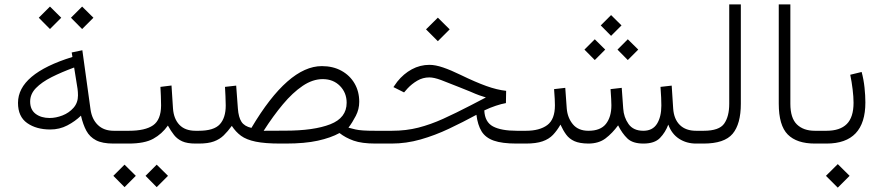

<svg xmlns="http://www.w3.org/2000/svg" viewBox="-20 -658 4049 880"><path d="M305.2 -576.7 356.4 -627.9 408.2 -576.7 356.4 -524.9ZM157.7 -576.7 209 -627.9 260.7 -576.7 209 -524.9ZM62.5 -186.5Q62.5 -319.8 312 -397L308.6 -417.5L357.4 -427.7L395 -155.8Q401.4 -111.3 428.7 -85Q456.1 -58.6 501.5 -58.6H516.6V0H499.5Q449.2 0 420.2 -15.1Q391.1 -30.3 375.7 -58.8Q360.4 -87.4 351.1 -127.9Q324.7 -102.1 288.8 -83.3Q252.9 -64.5 210.4 -64.5Q146.5 -64.5 104.5 -94Q62.5 -123.5 62.5 -186.5ZM319.8 -348.6Q262.7 -327.6 217 -304.7Q171.4 -281.7 144.8 -254.4Q118.2 -227.1 118.2 -192.4Q118.2 -155.3 143.3 -136.2Q168.5 -117.2 207.5 -117.2Q236.3 -117.2 266.4 -128.9Q296.4 -140.6 316.9 -163.8Q337.4 -187 337.4 -220.7Q337.4 -236.8 335.4 -251Z M891.1 0H876.5Q837.9 0 815.2 -10.3Q792.5 -20.5 777.8 -39.1Q763.2 -57.6 749.5 -82.5Q722.2 -43.9 682.4 -22Q642.6 0 569.8 0H497.1V-58.6H570.8Q645.5 -58.6 681.6 -83.7Q717.8 -108.9 718.3 -174.3Q718.3 -195.3 717.3 -217.5Q716.3 -239.7 715.3 -259.8L766.1 -266.1L772.9 -160.6Q776.4 -112.8 802.5 -85.7Q828.6 -58.6 876.5 -58.6H891.1ZM647 147.9 698.2 96.7 750 147.9 698.2 199.7ZM499.5 147.9 550.8 96.7 602.5 147.9 550.8 199.7Z M1132.3 -71.8Q1300.3 -355 1455.1 -355Q1506.3 -355 1544.9 -333.7Q1583.5 -312.5 1605 -275.6Q1626.5 -238.8 1626.5 -191.4Q1626.5 -157.2 1610.8 -127Q1595.2 -96.7 1577.1 -72.8Q1595.2 -67.9 1609.4 -64.7Q1623.5 -61.5 1644 -60.1Q1664.6 -58.6 1701.2 -58.6H1715.8V0H1701.2Q1638.2 0 1600.6 -13.4Q1563 -26.9 1536.1 -48.3Q1496.6 -26.4 1436.8 -13.2Q1377 0 1289.6 0H1264.6Q1194.3 0 1151.9 -8.8Q1109.4 -17.6 1084.7 -35.6Q1060.1 -53.7 1042.5 -81.1Q1023.9 -55.7 1005.4 -37.6Q986.8 -19.5 960.4 -9.8Q934.1 0 891.1 0H871.6V-58.6H890.6Q960.4 -58.6 987.5 -88.4Q1014.6 -118.2 1014.6 -174.3Q1014.6 -194.3 1013.4 -217.3Q1012.2 -240.2 1011.2 -259.8L1062.5 -265.6L1070.3 -160.6Q1073.2 -120.6 1086.7 -99.9Q1100.1 -79.1 1132.3 -71.8ZM1287.6 -59.1Q1418.5 -59.1 1493.7 -88.4Q1568.8 -117.7 1568.8 -187Q1568.8 -232.9 1538.1 -264.2Q1507.3 -295.4 1459 -295.4Q1413.1 -295.4 1367.2 -264.4Q1321.3 -233.4 1276.6 -179.9Q1231.9 -126.5 1188.5 -58.6Z M1932.6 -523.4 1986.8 -577.1 2041 -523.4 1986.8 -469.2ZM2298.8 -185.5Q2278.8 -182.1 2252.4 -173.3Q2226.1 -164.6 2199.7 -151.9Q2202.1 -98.6 2239.5 -78.6Q2276.9 -58.6 2349.1 -58.6H2375.5V0H2347.2Q2281.2 0 2243.2 -13.4Q2205.1 -26.9 2187.3 -55.9Q2169.4 -85 2163.6 -131.8Q2101.6 -98.1 2037.6 -67.9Q1973.6 -37.6 1907.7 -18.8Q1841.8 0 1774.4 0H1696.3V-58.6H1775.9Q1841.3 -58.6 1897.5 -73Q1953.6 -87.4 2011.2 -113.5Q2068.8 -139.6 2137.7 -175.3L2207 -211.4Q2186.5 -217.8 2176.8 -221.2Q2167 -224.6 2158.4 -228.3Q2149.9 -231.9 2133.8 -238.8Q2117.7 -245.6 2084 -258.8Q2034.7 -278.8 2002 -291Q1969.2 -303.2 1947.8 -303.2Q1918 -303.2 1892.6 -288.3Q1867.2 -273.4 1847.7 -252.4L1832 -234.4L1783.2 -258.8L1800.8 -283.7Q1829.6 -319.8 1867.4 -340.3Q1905.3 -360.8 1948.2 -360.8Q1975.6 -360.8 2011.2 -348.6Q2046.9 -336.4 2089.8 -315.4Q2160.2 -281.2 2209.2 -263.7Q2258.3 -246.1 2299.8 -241.7Z M2733.4 -541.5 2780.8 -588.9 2828.6 -541.5 2780.8 -493.7ZM2810.1 -430.7 2857.4 -478 2905.3 -430.7 2857.4 -382.8ZM2658.7 -430.7 2706.1 -478 2753.9 -430.7 2706.1 -382.8ZM2928.7 -58.6Q2971.2 -58.6 2991.2 -90.6Q3011.2 -122.6 3011.2 -174.3Q3011.2 -189.5 3010.3 -210.9Q3009.3 -232.4 3007.3 -259.8L3058.6 -265.6L3065.4 -160.6Q3068.8 -111.8 3095.9 -85.2Q3123 -58.6 3170.4 -58.6H3185.1V0H3170.4Q3126.5 0 3092.5 -22Q3058.6 -43.9 3043 -86.9Q3029.8 -51.3 3004.9 -25.6Q2980 0 2929.2 0Q2879.9 0 2855.7 -23.2Q2831.5 -46.4 2813 -83.5Q2786.6 -47.4 2755.4 -23.7Q2724.1 0 2676.3 0Q2636.2 -0.5 2612.8 -11Q2589.4 -21.5 2575.2 -40.8Q2561 -60.1 2548.8 -86.9Q2533.2 -59.6 2514.6 -40Q2496.1 -20.5 2466.8 -10.3Q2437.5 0 2389.6 0H2356V-58.6H2390.6Q2453.1 -58.6 2488.3 -84.7Q2523.4 -110.8 2523.4 -175.3Q2523.4 -186.5 2522.5 -205.3Q2521.5 -224.1 2519.5 -249.5L2570.8 -255.4L2577.6 -160.6Q2581.1 -118.2 2605.7 -88.4Q2630.4 -58.6 2677.2 -58.6Q2732.4 -58.6 2757.3 -90.3Q2782.2 -122.1 2782.2 -175.3Q2782.2 -186.5 2781.2 -205.1Q2780.3 -223.6 2778.3 -249.5L2829.6 -255.4L2836.4 -160.6Q2838.9 -120.6 2860.8 -89.6Q2882.8 -58.6 2928.7 -58.6Z M3165.5 0V-58.6H3205.1Q3276.4 -58.6 3299.3 -91.6Q3322.3 -124.5 3322.3 -182.1V-637.7H3375.5V-182.6Q3375.5 -89.8 3337.9 -44.9Q3300.3 0 3204.6 0Z M3729.5 0H3714.8Q3631.8 0 3590.6 -41.5Q3549.3 -83 3549.3 -183.1V-637.7H3602.5V-182.6Q3602.5 -116.7 3632.6 -87.6Q3662.6 -58.6 3714.8 -58.6H3729.5Z M3946.3 -188.5Q3946.3 0 3768.1 0H3710V-58.6H3768.1Q3830.1 -58.6 3861.1 -89.6Q3892.1 -120.6 3892.1 -187Q3892.1 -213.9 3887.9 -248.3Q3883.8 -282.7 3877 -315.4L3929.2 -328.1Q3938.5 -293.5 3942.4 -256.8Q3946.3 -220.2 3946.3 -188.5ZM3765.6 147.9 3819.8 94.2 3874 147.9 3819.8 202.1Z"/></svg>

Font: Vazir Thin FD
Style: Thin-FD
Weight: 100
Designer: Saber Rastikerdar
Foundry: Saber Rastikerdar
Version: Version 30.0.0